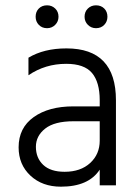

<svg xmlns="http://www.w3.org/2000/svg" viewBox="-20 -697 526 722"><path d="M341 -591C353.7 -591 364 -595.2 372 -603.5C380 -611.8 384 -622 384 -634C384 -646.7 380 -657 372 -665C364 -673 353.7 -677 341 -677C329 -677 318.8 -673 310.5 -665C302.2 -657 298 -646.7 298 -634C298 -622 302.2 -611.8 310.5 -603.5C318.8 -595.2 329 -591 341 -591ZM157 -591C169 -591 179.2 -595.2 187.5 -603.5C195.8 -611.8 200 -622 200 -634C200 -646.7 195.8 -657 187.5 -665C179.2 -673 169 -677 157 -677C144.3 -677 134 -673 126 -665C118 -657 114 -646.7 114 -634C114 -622 118 -611.8 126 -603.5C134 -595.2 144.3 -591 157 -591ZM355 -241V-168C355 -134 343 -106 319 -84C295 -62 263 -51 223 -51C187.7 -51 160.8 -59.7 142.5 -77C124.2 -94.3 115 -117 115 -145C115 -172.3 126.7 -195.2 150 -213.5C173.3 -231.8 208.7 -241 256 -241ZM87 -414C129 -442.7 176.3 -457 229 -457C274.3 -457 306.7 -445.5 326 -422.5C345.3 -399.5 355 -365.3 355 -320V-297H256C194 -297 144.2 -283.5 106.5 -256.5C68.8 -229.5 50 -191.7 50 -143C50 -99.7 64.8 -64.2 94.5 -36.5C124.2 -8.8 162.3 5 209 5C278.3 5 327 -16.3 355 -59V0H416V-320C416 -450 354 -515 230 -515C173.3 -515 125.7 -503.3 87 -480Z"/></svg>

Font: Hind Light
Style: Regular
Weight: 300
Designer: Manushi Parikh, Satya Rajpurohit
Foundry: Indian Type Foundry
Version: Version 1.201;PS 1.0;hotconv 1.0.78;makeotf.lib2.5.61930; tt